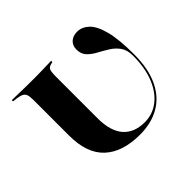

<svg xmlns="http://www.w3.org/2000/svg" viewBox="-136 -770 971 971"><g transform="rotate(-45 349.5 -285.0)"><path d="M368.5 11.3Q244.4 11.3 177.8 -50.4Q111.3 -112.1 111.3 -239.5V-492.7Q111.3 -518.5 106.9 -531.5Q102.4 -544.4 90.3 -550.4Q78.2 -556.5 54.8 -559.7L33.1 -562.1V-571Q49.2 -571 71.8 -570.2Q94.4 -569.4 122.6 -569Q150.8 -568.5 181.5 -568.5H192.7H204.8Q229 -568.5 257.7 -569.4Q286.3 -570.2 314.5 -571V-562.1L304.8 -559.7Q285.5 -555.6 280.2 -543.1Q275 -530.6 275 -492.7V-199.2Q275 -108.1 314.9 -62.1Q354.8 -16.1 429.8 -16.1Q486.3 -16.1 530.6 -50Q575 -83.9 600.4 -146.8Q625.8 -209.7 625.8 -296.8Q625.8 -337.9 607.7 -362.9Q589.5 -387.9 562.5 -404.4Q535.5 -421 508.5 -435.5Q481.5 -450 463.3 -469.4Q445.2 -488.7 445.2 -521Q445.2 -549.2 463.3 -565.7Q481.5 -582.3 511.3 -582.3Q545.2 -582.3 573.4 -556Q601.6 -529.8 618.1 -467.7Q634.7 -405.6 634.7 -297.6Q634.7 -195.2 602 -126.2Q569.4 -57.3 509.7 -23Q450 11.3 368.5 11.3Z"/></g></svg>

Font: Playfair 144pt SemiExpanded Black
Style: Regular
Weight: 900
Width: 6
Designer: Claus Eggers Sørensen
Foundry: Claus Eggers Sørensen
Version: Version 2.203